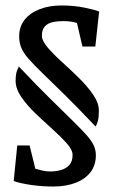

<svg xmlns="http://www.w3.org/2000/svg" viewBox="-20 -673 415 701"><path d="M174 8Q132 8 92 2Q52 -4 30 -12L43 -142H88L109 -57Q120 -54 133.5 -50.5Q147 -47 164 -47Q185 -47 203.5 -52.5Q222 -58 233.5 -71Q245 -84 245 -107Q245 -126 223.5 -150Q202 -174 171.5 -201.5Q141 -229 110 -258.5Q79 -288 58 -318.5Q37 -349 37 -378Q37 -394 39.5 -406Q42 -418 49 -430Q115 -360 163 -313Q211 -266 243 -234.5Q275 -203 294 -182Q313 -161 321.5 -143.5Q330 -126 330 -106Q330 -70 310.5 -44.5Q291 -19 256 -5.5Q221 8 174 8ZM329 -211Q264 -280 216.5 -326.5Q169 -373 136.5 -404.5Q104 -436 85 -457.5Q66 -479 58 -498Q50 -517 50 -540Q50 -576 70 -601Q90 -626 125 -639.5Q160 -653 204 -653Q249 -653 286.5 -645.5Q324 -638 342 -631L328 -503H281L261 -589Q253 -592 239.5 -594Q226 -596 211 -596Q191 -596 173.5 -592.5Q156 -589 144.5 -577.5Q133 -566 133 -543Q133 -524 154 -499.5Q175 -475 206 -447Q237 -419 268 -388.5Q299 -358 320 -327.5Q341 -297 341 -269Q341 -245 337.5 -232Q334 -219 329 -211Z"/></svg>

Font: Manuale SemiBold
Style: Regular
Weight: 600
Version: Version 1.002